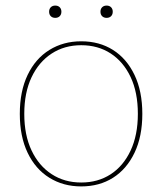

<svg xmlns="http://www.w3.org/2000/svg" viewBox="-20 -658 581 688"><path d="M271 -510Q336 -510 385 -479Q434 -448 462 -389.5Q490 -331 490 -250Q490 -169 462 -110.5Q434 -52 385 -21Q336 10 271 10Q207 10 157 -21Q107 -52 79 -110.5Q51 -169 51 -250Q51 -331 79 -389.5Q107 -448 157 -479Q207 -510 271 -510ZM271 -496Q211 -496 165 -466Q119 -436 93 -381Q67 -326 67 -250Q67 -174 93 -119Q119 -64 165 -34Q211 -4 271 -4Q331 -4 376.5 -33.5Q422 -63 448 -118.5Q474 -174 474 -250Q474 -327 448 -382Q422 -437 376.5 -466.5Q331 -496 271 -496ZM178 -638Q188 -638 194 -632Q200 -626 200 -616Q200 -606 194 -600Q188 -594 178 -594Q168 -594 162 -600Q156 -606 156 -616Q156 -626 162 -632Q168 -638 178 -638ZM362 -638Q372 -638 378 -632Q384 -626 384 -616Q384 -606 378 -600Q372 -594 362 -594Q352 -594 346 -600Q340 -606 340 -616Q340 -626 346 -632Q352 -638 362 -638Z"/></svg>

Font: Kantumruy Pro Thin
Style: Regular
Weight: 250
Version: Version 1.002